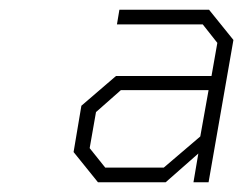

<svg xmlns="http://www.w3.org/2000/svg" viewBox="-20 -757 499 394"><path d="M181 -383 131 -445 147 -540 218 -601H414L426 -669L396 -707H220L225 -737H409L459 -675L408 -383H377L387 -442L320 -383ZM196 -413H316L391 -477L408 -572H228L177 -527L164 -453Z"/></svg>

Font: Tomorrow ExtraLight
Style: Italic
Weight: 275
Italic angle: -10°
Designer: Tony de Marco, Monica Rizzolli
Foundry: Just in Type
Version: Version 2.002